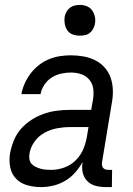

<svg xmlns="http://www.w3.org/2000/svg" viewBox="-20 -753 540 781"><path d="M147 8Q118 8 91 0.5Q64 -7 45.5 -26Q27 -45 21.5 -73Q16 -101 21 -130Q26 -156 36.5 -182Q47 -208 65.5 -229Q84 -250 108 -265.5Q132 -281 158 -290Q184 -299 210.5 -302.5Q237 -306 263 -306H351L358 -347Q362 -369 359.5 -390.5Q357 -412 344 -428Q331 -444 311 -451Q291 -458 268 -458Q249 -458 228.5 -453.5Q208 -449 190 -437.5Q172 -426 160 -407.5Q148 -389 145 -370H67Q71 -392 80.5 -413.5Q90 -435 104.5 -454Q119 -473 138 -488Q157 -503 179 -512Q201 -521 223.5 -524.5Q246 -528 268 -528Q294 -528 319.5 -523.5Q345 -519 367 -508Q389 -497 405.5 -478.5Q422 -460 430 -437Q438 -414 439 -388Q440 -362 435 -335L395 -93Q394 -86 395 -80Q396 -74 399.5 -70Q403 -66 408.5 -64Q414 -62 421 -62H436L435 8H409Q387 8 367.5 2.5Q348 -3 334.5 -17Q321 -31 316.5 -51Q312 -71 316 -93V-94Q303 -71 285.5 -51Q268 -31 245 -17.5Q222 -4 197 2Q172 8 147 8ZM188 -62Q215 -62 241.5 -71.5Q268 -81 288.5 -101.5Q309 -122 319.5 -148Q330 -174 334 -200L340 -236H263Q238 -236 211.5 -231Q185 -226 161 -213Q137 -200 120.5 -177Q104 -154 100 -128Q98 -117 99.5 -106Q101 -95 108 -87Q115 -79 124.5 -74.5Q134 -70 144 -67Q154 -64 165.5 -63Q177 -62 188 -62ZM304 -608Q289 -608 275.5 -613Q262 -618 254 -629.5Q246 -641 243.5 -655.5Q241 -670 243 -685Q245 -695 250.5 -705Q256 -715 264.5 -721.5Q273 -728 283.5 -730.5Q294 -733 305 -733Q320 -733 333.5 -727.5Q347 -722 355 -710.5Q363 -699 366 -684.5Q369 -670 366 -655Q364 -645 358.5 -635Q353 -625 344.5 -618.5Q336 -612 325.5 -610Q315 -608 304 -608Z"/></svg>

Font: Iosevka SS18
Style: Italic
Weight: 400
Italic angle: -9°
Monospace: yes
Designer: Belleve Invis
Foundry: Belleve Invis
Version: Version 25.1.1; ttfautohint (v1.8.4)